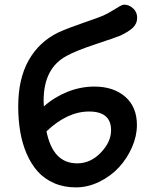

<svg xmlns="http://www.w3.org/2000/svg" viewBox="-20 -730 657 823"><path d="M58.1 -273.9Q58.1 -392.1 102.8 -471.4Q147.5 -550.8 230 -590.8Q269 -608.9 338.4 -632.6Q407.7 -656.2 428.2 -666Q444.8 -673.8 463.4 -685.3Q481.9 -696.8 493.4 -703.4Q504.9 -710 513.2 -710Q532.7 -710 550.3 -694.3Q567.9 -678.7 567.9 -653.8Q567.9 -628.9 549.6 -611.3Q531.2 -593.8 495.1 -577.1Q479.5 -570.3 393.3 -541.7Q307.1 -513.2 267.1 -491.2Q167 -439 167 -298.8Q167 -294.4 167.5 -286.1Q168 -277.8 168 -273.9Q212.4 -313.5 268.8 -336.2Q325.2 -358.9 384.8 -358.9Q466.3 -358.9 516.6 -315.4Q566.9 -272 566.9 -193.8Q566.9 -147 545.9 -98.9Q524.9 -50.8 490 -12.9Q455.1 24.9 406 49.1Q356.9 73.2 305.2 73.2Q253.4 73.2 211.7 54.9Q169.9 36.6 141.6 4.9Q113.3 -26.9 94.2 -71Q75.2 -115.2 66.7 -165.8Q58.1 -216.3 58.1 -273.9ZM361.8 -252Q268.6 -252 179.2 -167Q193.4 -97.7 226.1 -63.7Q258.8 -29.8 311 -29.8Q368.2 -29.8 412.1 -75.7Q456.1 -121.6 456.1 -171.9Q456.1 -252 361.8 -252Z"/></svg>

Font: Shantell Sans Irregular Bouncy
Style: Regular
Weight: 500
Designer: Stephen Nixon, Anya Danilova, Shantell Martin
Foundry: Arrow Type
Version: Version 1.006;[9816181b4]